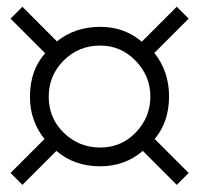

<svg xmlns="http://www.w3.org/2000/svg" viewBox="-20 -693 581 560"><path d="M530.3 -188.5 495.6 -153.8 396.5 -252.9Q344.2 -208 272.5 -208Q196.3 -208 144.5 -252.9L45.4 -153.8L10.7 -188.5L109.9 -287.6Q67.4 -340.3 67.4 -410.6Q67.4 -488.8 111.8 -537.6L10.7 -638.7L45.4 -673.3L146 -572.3Q198.7 -614.7 272.5 -614.7Q342.8 -614.7 393.6 -571.3L495.6 -673.3L530.3 -638.7L430.2 -538.6Q473.1 -484.9 473.1 -411.6Q473.1 -337.9 431.2 -287.6ZM418.5 -411.6Q418.5 -471.7 375.5 -515.9Q332.5 -560.1 272.5 -560.1Q209.5 -560.1 165.8 -516.6Q122.1 -473.1 122.1 -410.6Q122.1 -348.6 166 -305.7Q210 -262.7 272.5 -262.7Q333.5 -262.7 376 -306.6Q418.5 -350.6 418.5 -411.6Z"/></svg>

Font: Dai Banna SIL Light
Style: Bold
Weight: 700
Designer: Victor Gaultney
Foundry: SIL International
Version: Version 2.001